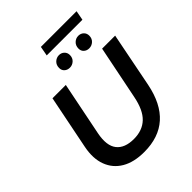

<svg xmlns="http://www.w3.org/2000/svg" viewBox="-274 -1161 1324 1324"><g transform="rotate(-45 388.0 -498.5)"><path d="M351 10Q251 10 185.5 -28.5Q120 -67 93.5 -138Q67 -209 86 -305L165 -700H295L216 -307Q196 -204 235.5 -154Q275 -104 364 -104Q447 -104 498 -152.5Q549 -201 570 -308L649 -700H776L697 -299Q635 10 351 10ZM400 -764Q376 -764 360.5 -778Q345 -792 345 -815Q345 -844 363.5 -861.5Q382 -879 407 -879Q430 -879 445.5 -864Q461 -849 461 -826Q461 -798 442.5 -781Q424 -764 400 -764ZM588 -764Q565 -764 549.5 -778Q534 -792 534 -815Q534 -844 552.5 -861.5Q571 -879 595 -879Q619 -879 634.5 -864Q650 -849 650 -826Q650 -798 631.5 -781Q613 -764 588 -764ZM346 -937 359 -1007H707L694 -937Z"/></g></svg>

Font: Montserrat SemiBold
Style: Italic
Weight: 600
Italic angle: -11.3°
Designer: Julieta Ulanovsky
Foundry: Julieta Ulanovsky
Version: Version 9.000; ttfautohint (v1.8.4.7-5d5b)